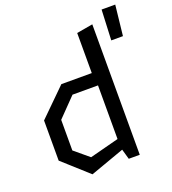

<svg xmlns="http://www.w3.org/2000/svg" viewBox="-149 -935 946 1058"><g transform="rotate(-20 324.0 -406.0)"><path d="M428 0H492.5V-765L398 -748.5V-513.5H219.5L61.5 -358V-122.5L211 12L411 -59.5ZM560.5 -646H629L648.5 -824H568.5ZM151.5 -149.5V-329L257.5 -438H407V-123.5L236 -79Z"/></g></svg>

Font: Monaspace Krypton
Style: Regular
Weight: 400
Designer: Riley Cran & the Lettermatic Team
Foundry: Lettermatic
Version: Version 1.200 (Monaspace Krypton)